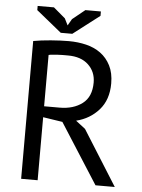

<svg xmlns="http://www.w3.org/2000/svg" viewBox="-58 -916 712 962"><g transform="rotate(5 297.5 -435.0)"><path d="M85 -693Q123 -700 172.5 -704Q222 -708 263 -708Q309 -708 350.5 -698Q392 -688 423.5 -665Q455 -642 474 -605Q493 -568 493 -515Q493 -433 448 -382Q403 -331 334 -314L382 -277L556 0H459L266 -302L168 -317V0H85ZM265 -636Q252 -636 238 -636Q224 -636 211 -635Q198 -634 186.5 -633Q175 -632 168 -630V-372H246Q315 -372 360 -406Q405 -440 405 -512Q405 -566 368 -601Q331 -636 265 -636ZM277 -746H219L92 -849V-870H174L233 -820L250 -786L269 -819L332 -870H410V-848Z"/></g></svg>

Font: PTSans
Style: Regular
Weight: 400
Designer: A.Korolkova, O.Umpeleva, V.Yefimov
Foundry: ParaType Ltd
Version: Version 2.003W OFL